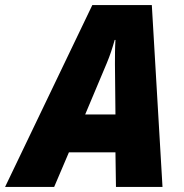

<svg xmlns="http://www.w3.org/2000/svg" viewBox="-79 -735 722 755"><path d="M-59 0H134L192 -136H375L377 0H560L518 -715H284ZM256 -285 341 -487C354 -518 363 -546 372 -578H375C373 -546 373 -515 373 -483L375 -285Z"/></svg>

Font: Noto Sans SemiCondensed Black
Style: Italic
Weight: 900
Width: 4
Italic angle: -12°
Designer: Monotype Design Team
Foundry: Monotype Imaging Inc.
Version: Version 2.013